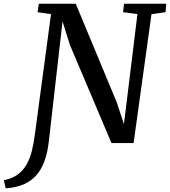

<svg xmlns="http://www.w3.org/2000/svg" viewBox="-112 -763 906 1024"><path d="M-81.5 241.5 -91.5 198Q-48 189.5 -19 168.8Q10 148 28.2 116.8Q46.5 85.5 57 45.2Q67.5 5 73.5 -42.5L160 -687.5L88.5 -698L95 -743H292L511 -216.5L549 -101L621 -688L544.5 -698L549.5 -743H774.5L771 -698L696 -687.5L600.5 0H482.5L261 -523L221.5 -648.5L148.5 -9.5Q142 49 126 94Q110 139 82.8 170.5Q55.5 202 15 219.8Q-25.5 237.5 -81.5 241.5Z"/></svg>

Font: Merriweather 20pt Medium
Style: Italic
Weight: 500
Italic angle: -7.8°
Version: Version 2.101